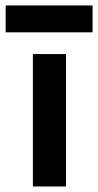

<svg xmlns="http://www.w3.org/2000/svg" viewBox="-58 -676 355 696"><path d="M0 0ZM61.2 0H181.2V-480H61.2ZM-37.5 -558.8H277.5V-656.2H-37.5Z"/></svg>

Font: Cambay
Style: Bold
Weight: 700
Designer: Pooja Saxena
Foundry: Pooja Saxena
Version: Version 1.096;PS 001.096;hotconv 1.0.70;makeotf.lib2.5.58329